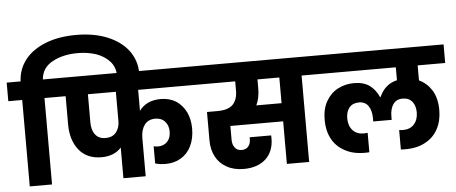

<svg xmlns="http://www.w3.org/2000/svg" viewBox="-78 -1185 3201 1348"><g transform="rotate(-5 1522.5 -511.0)"><path d="M498 -1031C498 -1031 498 -1031 498 -1031C416 -1031 344 -1019 283 -995C221 -971 173 -937 138 -894C103 -850 84 -799 81 -740C81 -740 -17 -740 -17 -740C-17 -740 -17 -609 -17 -609C-17 -609 81 -609 81 -609C81 -609 81 0 81 0C81 0 238 0 238 0C238 0 238 -609 238 -609C238 -609 336 -609 336 -609C336 -609 336 -740 336 -740C336 -740 238 -740 238 -740C238 -740 238 -740 238 -740C242 -794 269 -835 318 -862C367 -889 427 -903 498 -903C498 -903 498 -903 498 -903C545 -903 588 -896 628 -883C667 -869 699 -848 723 -821C747 -794 759 -760 759 -720C759 -720 759 -705 759 -705C759 -705 916 -705 916 -705C916 -705 916 -723 916 -723C916 -723 916 -723 916 -723C916 -783 899 -836 865 -883C830 -930 781 -966 718 -992C655 -1018 581 -1031 498 -1031Z M1321 -609C1321 -609 1321 -740 1321 -740C1321 -740 302 -740 302 -740C302 -740 302 -609 302 -609C302 -609 387 -609 387 -609C387 -609 387 -410 387 -410C387 -410 387 -410 387 -410C387 -335 406 -275 443 -229C480 -183 533 -160 602 -160C602 -160 602 -160 602 -160C661 -160 708 -179 741 -216C741 -216 741 0 741 0C741 0 898 0 898 0C898 0 898 -271 898 -271C898 -271 898 -271 898 -271C898 -308 907 -339 924 -362C941 -385 967 -397 1000 -397C1000 -397 1000 -397 1000 -397C1028 -397 1051 -388 1068 -369C1085 -350 1093 -327 1093 -298C1093 -298 1093 -298 1093 -298C1093 -269 1085 -245 1069 -228C1052 -210 1031 -201 1004 -201C1004 -201 1004 -201 1004 -201C991 -201 981 -202 972 -205C972 -205 972 -84 972 -84C972 -84 972 -84 972 -84C995 -77 1019 -74 1046 -74C1046 -74 1046 -74 1046 -74C1086 -74 1122 -83 1153 -102C1184 -120 1209 -147 1226 -182C1243 -217 1252 -258 1252 -306C1252 -306 1252 -306 1252 -306C1252 -348 1244 -386 1228 -421C1211 -455 1188 -482 1158 -502C1127 -521 1091 -531 1050 -531C1050 -531 1050 -531 1050 -531C1016 -531 986 -525 960 -513C934 -500 913 -483 898 -461C898 -461 898 -609 898 -609C898 -609 1321 -609 1321 -609ZM741 -401C741 -401 741 -401 741 -401C741 -370 732 -344 715 -323C698 -302 673 -292 642 -292C642 -292 642 -292 642 -292C609 -292 585 -303 569 -324C552 -345 544 -374 544 -410C544 -410 544 -609 544 -609C544 -609 741 -609 741 -609C741 -609 741 -401 741 -401Z M2148 -740C2148 -740 1286 -740 1286 -740C1286 -740 1286 -609 1286 -609C1286 -609 1582 -609 1582 -609C1582 -609 1582 -543 1582 -543C1582 -543 1582 -543 1582 -543C1582 -502 1571 -470 1550 -447C1528 -424 1491 -412 1440 -412C1440 -412 1366 -412 1366 -412C1366 -412 1366 -210 1366 -210C1366 -210 1366 -210 1366 -210C1366 -168 1375 -131 1392 -98C1409 -65 1434 -39 1468 -20C1501 -1 1542 9 1589 9C1589 9 1589 9 1589 9C1655 9 1707 -9 1745 -44C1782 -79 1801 -127 1801 -187C1801 -187 1801 -187 1801 -187C1801 -196 1801 -203 1800 -209C1800 -209 1649 -209 1649 -209C1649 -209 1649 -196 1649 -196C1649 -196 1649 -196 1649 -196C1649 -175 1644 -158 1633 -145C1622 -132 1606 -125 1586 -125C1586 -125 1586 -125 1586 -125C1565 -125 1549 -132 1538 -147C1527 -161 1521 -179 1521 -202C1521 -202 1521 -300 1521 -300C1521 -300 1893 -300 1893 -300C1893 -300 1893 0 1893 0C1893 0 2050 0 2050 0C2050 0 2050 -609 2050 -609C2050 -609 2148 -609 2148 -609C2148 -609 2148 -740 2148 -740ZM1893 -428C1893 -428 1715 -428 1715 -428C1715 -428 1715 -428 1715 -428C1731 -461 1739 -500 1739 -543C1739 -543 1739 -609 1739 -609C1739 -609 1893 -609 1893 -609C1893 -609 1893 -428 1893 -428Z M3062 -609C3062 -609 3062 -740 3062 -740C3062 -740 2114 -740 2114 -740C2114 -740 2114 -609 2114 -609C2114 -609 2714 -609 2714 -609C2714 -609 2714 -518 2714 -518C2714 -518 2714 -518 2714 -518C2657 -505 2615 -469 2589 -410C2589 -410 2586 -410 2586 -410C2586 -410 2586 -410 2586 -410C2571 -444 2550 -472 2522 -493C2493 -514 2457 -524 2412 -524C2412 -524 2412 -524 2412 -524C2370 -524 2332 -515 2298 -497C2263 -479 2236 -452 2215 -416C2194 -380 2184 -336 2184 -283C2184 -283 2184 -283 2184 -283C2184 -234 2194 -190 2214 -152C2234 -114 2264 -84 2303 -63C2342 -41 2388 -30 2443 -30C2443 -30 2443 -30 2443 -30C2456 -30 2468 -30 2477 -31C2477 -31 2477 -168 2477 -168C2477 -168 2450 -166 2450 -166C2450 -166 2450 -166 2450 -166C2417 -166 2391 -176 2372 -197C2353 -218 2343 -246 2343 -281C2343 -281 2343 -281 2343 -281C2343 -313 2351 -339 2367 -358C2383 -377 2406 -386 2435 -386C2435 -386 2435 -386 2435 -386C2464 -386 2486 -375 2501 -353C2516 -330 2523 -302 2523 -268C2523 -268 2523 -244 2523 -244C2523 -244 2653 -244 2653 -244C2653 -244 2653 -268 2653 -268C2653 -268 2653 -268 2653 -268C2653 -303 2660 -331 2675 -353C2690 -375 2712 -386 2743 -386C2743 -386 2743 -386 2743 -386C2772 -386 2794 -376 2810 -357C2825 -338 2833 -312 2833 -281C2833 -281 2833 -281 2833 -281C2833 -246 2823 -218 2804 -197C2785 -176 2759 -166 2726 -166C2726 -166 2699 -168 2699 -168C2699 -168 2699 -31 2699 -31C2699 -31 2699 -31 2699 -31C2708 -30 2720 -30 2733 -30C2733 -30 2733 -30 2733 -30C2788 -30 2835 -41 2874 -63C2913 -84 2942 -114 2962 -152C2982 -190 2992 -234 2992 -283C2992 -283 2992 -283 2992 -283C2992 -338 2981 -384 2959 -421C2936 -458 2906 -486 2868 -503C2868 -503 2868 -609 2868 -609C2868 -609 3062 -609 3062 -609Z"/></g></svg>

Font: Girnar Poppins
Style: Bold
Weight: 500
Designer: Ninad Kale (Devanagari), Jonny Pinhorn (Latin)
Foundry: Indian Type Foundry
Version: ""